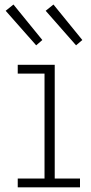

<svg xmlns="http://www.w3.org/2000/svg" viewBox="-20 -808 394 828"><path d="M216 -38H325V0H56.5V-38H172V-490.5H56.5V-528.5H216ZM210.5 -788.5 177 -761.5 308 -612.5 335 -635.5ZM38 -788.5 4.5 -761.5 136 -612.5 162.5 -635.5Z"/></svg>

Font: Hepta Slab ExtraLight Light
Style: Regular
Weight: 300
Version: Version 1.100